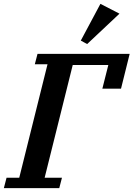

<svg xmlns="http://www.w3.org/2000/svg" viewBox="-50 -978 694 998"><path d="M-16 -54H50L197 -644H131L145 -698H624L579 -517H482L513 -640H328L182 -54H272L258 0H-30ZM370 -767 472 -958 571 -907 403 -749Z"/></svg>

Font: IBM Plex Serif SemiBold
Style: Italic
Weight: 600
Italic angle: -14°
Designer: Mike Abbink, Paul van der Laan, Pieter van Rosmalen
Foundry: Bold Monday
Version: Version 2.5